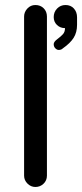

<svg xmlns="http://www.w3.org/2000/svg" viewBox="-20 -768 327 765"><path d="M121 -23Q103 -23 89.5 -36.5Q76 -50 76 -68V-702Q76 -720 89 -734Q102 -748 121 -748Q141 -748 154 -735Q167 -722 167 -702V-68Q167 -49 153.5 -36Q140 -23 121 -23ZM214 -569Q207 -569 200.5 -575.5Q194 -582 194 -592Q194 -601 207 -611Q223 -623 231 -632Q239 -641 239 -656Q220 -656 207 -668.5Q194 -681 194 -700Q194 -720 207.5 -734Q221 -748 241 -748Q262 -748 274.5 -734Q287 -720 287 -699V-669Q287 -639 273.5 -617.5Q260 -596 230 -575Q224 -569 214 -569Z"/></svg>

Font: Huninn
Style: Regular
Weight: 400
Designer: justfont
Foundry: justfont
Version: Version 1.003